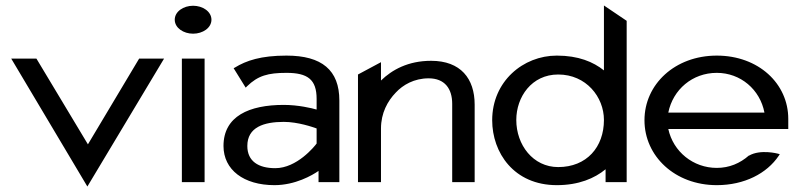

<svg xmlns="http://www.w3.org/2000/svg" viewBox="-20 -665 2927 701"><path d="M21 -451 299 16 579 -451H488L301 -138L113 -451Z M618 -593C618 -563 650 -542 685 -542C720 -542 752 -563 752 -593C752 -623 720 -644 685 -644C650 -644 618 -623 618 -593ZM644 0H727V-451H644Z M796 -132C796 -45 870 11 982 11C1058 11 1120 -25 1143 -41V0H1219V-298C1219 -409 1155 -462 1026 -462C933 -462 879 -444 837 -418L833 -416L877 -345L882 -350C922 -389 959 -399 1026 -399C1103 -399 1136 -375 1136 -304V-265C1119 -270 1069 -282 1016 -282C890 -282 796 -241 796 -132ZM883 -132C883 -201 944 -220 1016 -220C1068 -220 1122 -201 1136 -196V-141C1128 -130 1064 -51 985 -51C924 -51 883 -76 883 -132Z M1287 0H1371V-196C1371 -252 1395 -296 1425 -327C1451 -355 1492 -379 1545 -379C1604 -379 1631 -341 1631 -286V0H1713V-283C1713 -378 1662 -443 1554 -443C1470 -443 1411 -410 1371 -371V-438L1287 -393Z M1777 -226C1777 -108 1856 11 2013 11C2093 11 2151 -14 2191 -47V0H2268V-589L2185 -645V-408C2146 -439 2092 -462 2013 -462C1890 -462 1777 -368 1777 -226ZM1865 -227C1865 -311 1921 -393 2018 -393C2120 -393 2185 -311 2185 -227C2185 -128 2122 -55 2018 -55C1926 -55 1865 -136 1865 -227Z M2333 -226C2333 -95 2444 11 2597 11C2698 11 2780 -32 2823 -96L2827 -102L2820 -104C2820 -104 2757 -121 2715 -97H2714C2682 -69 2643 -52 2597 -52C2511 -52 2438 -111 2420 -194H2858V-231C2858 -360 2749 -462 2597 -462C2444 -462 2333 -357 2333 -226ZM2420 -254C2437 -338 2508 -399 2597 -399C2684 -399 2755 -338 2771 -254Z"/></svg>

Font: Charger Sport
Style: DfBdExt
Weight: 400
Designer: Jasper
Foundry: Cannot Into Space Fonts
Version: Version 1.1